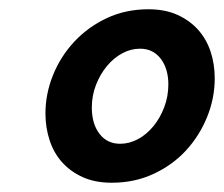

<svg xmlns="http://www.w3.org/2000/svg" viewBox="-20 -733 483 414"><path d="M221 -339Q185 -339 158.5 -351Q132 -363 114 -383Q96 -403 87 -430.5Q78 -458 78 -488Q78 -531 94.5 -571.5Q111 -612 140.5 -643.5Q170 -675 210.5 -694Q251 -713 300 -713Q336 -713 362.5 -701Q389 -689 407 -669Q425 -649 434 -622Q443 -595 443 -564Q443 -521 426.5 -480.5Q410 -440 381 -408.5Q352 -377 311 -358Q270 -339 221 -339ZM239 -423Q259 -423 277.5 -433Q296 -443 310.5 -460.5Q325 -478 334 -501.5Q343 -525 343 -551Q343 -585 326.5 -606.5Q310 -628 282 -628Q262 -628 243.5 -618Q225 -608 210.5 -590.5Q196 -573 187 -550Q178 -527 178 -501Q178 -466 194.5 -444.5Q211 -423 239 -423Z"/></svg>

Font: PTCRaleway
Style: Bold Italic
Weight: 700
Italic angle: -12°
Designer: Matt McInerney, Pablo Impallari, Rodrigo Fuenzalida
Foundry: Matt McInerney, Pablo Impallari, Rodrigo Fuenzalida
Version: Version 3.000g; ttfautohint (v1.5) -l 8 -r 28 -G 28 -x 14 -D